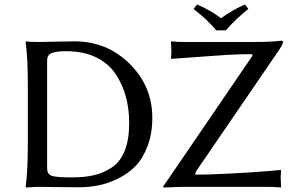

<svg xmlns="http://www.w3.org/2000/svg" viewBox="-20 -832 1306 855"><path d="M189.9 -82Q189.9 -57.1 209 -49.6Q228 -42 298.8 -42Q356.9 -42 399.4 -52Q441.9 -62 479 -86.9Q516.1 -111.8 535.6 -161.4Q555.2 -210.9 555.2 -284.2Q555.2 -346.2 541 -399.7Q526.9 -453.1 495.8 -501Q464.8 -548.8 408.4 -576.4Q352.1 -604 273.9 -604Q231.9 -604 210.9 -595.9Q189.9 -587.9 189.9 -564ZM147 -645Q179.2 -645 229.5 -646.5Q279.8 -647.9 312 -647.9Q456.1 -647.9 557.1 -548.1Q658.2 -448.2 658.2 -308.1Q658.2 -237.3 637.2 -181.6Q616.2 -126 583.5 -92.5Q550.8 -59.1 506.3 -37.1Q461.9 -15.1 418.9 -6.6Q376 2 330.1 2Q273.9 2 226.1 1Q178.2 0 147 0L95.2 2.9L94.2 0Q104 -67.9 104 -200.2V-444.8Q104 -573.7 94.2 -645L96.2 -647.9Q112.8 -645 147 -645ZM942.9 -696.8Q906.7 -741.7 841.8 -792L857.9 -812Q918 -786.1 963.9 -751Q1021 -791 1070.8 -812L1085.9 -792Q1036.1 -753.9 985.8 -696.8ZM850.1 -54.2Q908.2 -54.2 1003.2 -59.1Q1098.1 -64 1164.1 -69.3L1230 -75.2L1231.9 -71.8Q1230 -55.7 1230 -39.1Q1230 -27.8 1231.9 0L1230 2.9Q1206.1 0 1159.2 0H795.9L709 2.9L706.1 -1Q711.9 -8.8 720.9 -22.5Q730 -36.1 731.9 -38.1L1101.1 -579.1Q1108.9 -591.3 1098.1 -590.8Q1043 -590.8 988 -587.4Q933.1 -584 862.5 -578.6Q792 -573.2 743.2 -569.8L741.2 -573.2Q743.2 -589.4 743.2 -606Q743.2 -617.2 741.2 -645L743.2 -647.9Q767.1 -645 804.2 -645H1107.9Q1189 -645 1233.9 -650.9Q1239.7 -650.9 1240.2 -645Q1240.2 -632.8 1210 -590.8L855 -71.8Q850.1 -65.4 850.1 -54.2Z"/></svg>

Font: Biolilbert
Style: Regular
Weight: 400
Designer: Philipp H. Poll
Foundry: Philipp H. Poll
Version: Version 1.1.0